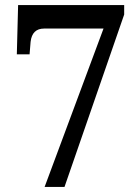

<svg xmlns="http://www.w3.org/2000/svg" viewBox="-20 -733 547 753"><path d="M386 -621H153Q106 -621 100 -569L96 -520H46L51 -713H467V-676L233 0H155Z"/></svg>

Font: Noto Serif NarrowSemiBold
Style: Regular
Weight: 600
Width: 4
Designer: Monotype Design Team
Foundry: Monotype Imaging Inc.
Version: Version 1.001